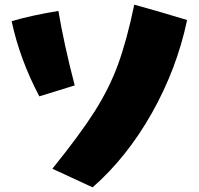

<svg xmlns="http://www.w3.org/2000/svg" viewBox="-20 -770 854 825"><path d="M557 -750Q676 -717 784 -684Q740 -475 633 -285Q526 -95 378 35L205 -45Q323 -191 386.5 -291Q450 -391 487.5 -494Q525 -597 557 -750ZM30 -679Q110 -703 231 -723Q254 -584 301 -403L149 -356Q65 -515 30 -679Z"/></svg>

Font: Otomanopee
Style: Regular
Weight: 400
Designer: Das Ende der Wildnis
Foundry: Gutenberg Labo
Version: Version 3.000